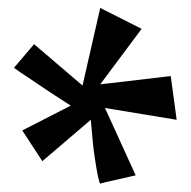

<svg xmlns="http://www.w3.org/2000/svg" viewBox="-20 -757 474 476"><path d="M14.6 -588.9 64.5 -647.5 184.6 -544.9 228.5 -737.3 331.1 -685.5 228.5 -547.9 403.3 -568.4 418 -460 240.2 -489.3 316.4 -322.3Q286.1 -315.4 269 -311.5Q252 -307.6 243.2 -305.7Q232.4 -302.7 228.5 -301.8Q226.6 -302.7 222.7 -320.3Q219.7 -335 214.8 -366.7Q210 -398.4 205.1 -460L85 -357.4L35.2 -433.6L155.3 -495.1Q100.6 -530.3 72.8 -549.3Q44.9 -568.4 31.2 -577.1Q15.6 -587.9 14.6 -588.9Z"/></svg>

Font: Irish Grover
Style: Regular
Weight: 400
Designer: Squid
Foundry: Font Diner, Inc DBA Sideshow
Version: Version 1.001